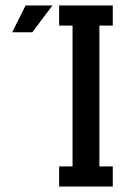

<svg xmlns="http://www.w3.org/2000/svg" viewBox="-20 -679 455 699"><path d="M73.2 -659.2H170.9L97.7 -561.5H24.4ZM341.8 -73.2H390.6V0H195.3V-73.2H244.1V-585.9H195.3V-659.2H390.6V-585.9H341.8Z"/></svg>

Font: Alegre Sans
Style: Regular
Weight: 400
Width: 3
Designer: GrandChaos9000
Version: Version 1.2.6 - August 1, 2014